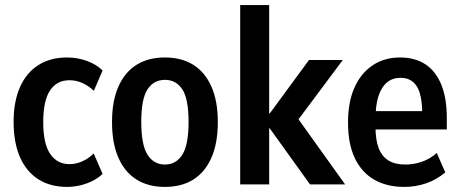

<svg xmlns="http://www.w3.org/2000/svg" viewBox="-20 -725 1807 755"><path d="M244 10Q178 10 130.8 -20Q83.5 -50 58.5 -107.2Q33.5 -164.5 33.5 -245.5Q33.5 -325.5 58.5 -382.2Q83.5 -439 130.8 -469Q178 -499 243.5 -499Q283.5 -499 320.8 -485.8Q358 -472.5 383.5 -448L349 -368Q328.5 -387.5 304.2 -398.5Q280 -409.5 253 -409.5Q203.5 -409.5 176.8 -369.5Q150 -329.5 150 -244Q150 -160.5 177.2 -120Q204.5 -79.5 253.5 -79.5Q279 -79.5 304 -90.8Q329 -102 348.5 -121.5L383.5 -41Q358 -17 320.5 -3.5Q283 10 244 10Z M628.5 10Q563 10 516.8 -19Q470.5 -48 445.5 -105Q420.5 -162 420.5 -245Q420.5 -327.5 445.5 -384.2Q470.5 -441 516.8 -470Q563 -499 628.5 -499Q694 -499 740.2 -470Q786.5 -441 811.5 -384.2Q836.5 -327.5 836.5 -245Q836.5 -162 811.5 -105Q786.5 -48 740.2 -19Q694 10 628.5 10ZM628.5 -78Q672.5 -78 697 -116.8Q721.5 -155.5 721.5 -246Q721.5 -336 697 -373.5Q672.5 -411 628.5 -411Q584.5 -411 560 -373.5Q535.5 -336 535.5 -246Q535.5 -155.5 560 -116.8Q584.5 -78 628.5 -78Z M924.5 0V-705H1038.5V-278.5H1040.5L1195 -489H1328L1134.5 -230L1136.5 -280L1337 0H1199L1040.5 -220.5H1038.5V0Z M1570 10Q1501 10 1451.5 -18.5Q1402 -47 1375.2 -103.2Q1348.5 -159.5 1348.5 -243.5Q1348.5 -323 1373.5 -379.8Q1398.5 -436.5 1444.8 -467.8Q1491 -499 1553 -499Q1613 -499 1653.8 -471.5Q1694.5 -444 1715.8 -391Q1737 -338 1737 -261V-216H1442V-288H1655L1640.5 -271.5Q1640.5 -352 1619 -385.5Q1597.5 -419 1555.5 -419Q1523.5 -419 1501.8 -401Q1480 -383 1468.2 -347Q1456.5 -311 1456.5 -254.5V-227.5Q1456.5 -175 1469.2 -142.2Q1482 -109.5 1507.8 -93.8Q1533.5 -78 1574 -78Q1606.5 -78 1639 -89Q1671.5 -100 1697.5 -123.5L1731 -47Q1697 -18.5 1655.8 -4.2Q1614.5 10 1570 10Z"/></svg>

Font: Nunito Sans 12pt ExtraLight Condensed
Style: Regular
Weight: 200
Width: 3
Version: Version 3.101;gftools[0.9.27]